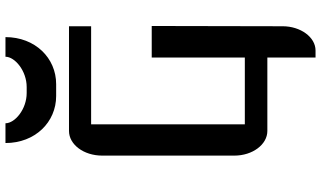

<svg xmlns="http://www.w3.org/2000/svg" viewBox="-260 -757 1196 716"><g transform="rotate(-90 338.0 -399.0)"><path d="M115.7 -123C115.7 -55.2 157.2 0 207.5 0H481.4V179.7H507.8C557.6 179.7 598.1 123.5 598.1 57.1L599.1 -431.2H481.4V-84H232.4V-657.2H598.1V-739.7H207.5C157.2 -739.7 115.7 -685.1 115.7 -615.7ZM337.9 -787.6H382.3C479.5 -787.6 557.6 -865.7 557.6 -976.6H484.4C484.4 -941.4 431.6 -897.5 371.6 -897.5H349.1C288.6 -897.5 236.3 -941.4 236.3 -976.6H162.6C162.6 -865.7 240.7 -787.6 337.9 -787.6Z"/></g></svg>

Font: Atomic Age
Style: Regular
Weight: 400
Designer: James Grieshaber
Foundry: James Grieshaber
Version: Version 1.002